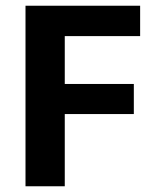

<svg xmlns="http://www.w3.org/2000/svg" viewBox="-20 -650 537 670"><path d="M69 -630H469V-524H206V-357H447V-252H206V0H69Z"/></svg>

Font: Holmes&Hills Bold
Style: Bold
Weight: 500
Designer: Noopur Datye, Girish Dalvi, Yashodeep Gholap, Pallavi Karambelkar
Foundry: Ek Type
Version: ""